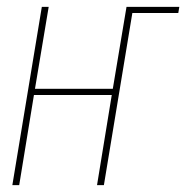

<svg xmlns="http://www.w3.org/2000/svg" viewBox="-20 -540 543 560"><path d="M16 0 102 -520H122L82 -281H309L349 -520H503L500 -502H366L283 0H263L306 -263H79L36 0Z"/></svg>

Font: Iosevka Thin Oblique
Style: Regular
Weight: 100
Italic angle: -9°
Monospace: yes
Designer: Belleve Invis
Foundry: Belleve Invis
Version: Version 32.5.0; ttfautohint (v1.8.4)